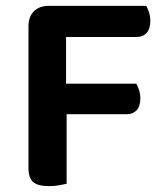

<svg xmlns="http://www.w3.org/2000/svg" viewBox="-20 -627 564 654"><path d="M478 -607Q483 -599 487.5 -585.5Q492 -572 492 -556Q492 -529 479.5 -515Q467 -501 446 -501H205V-342H444Q449 -334 453.5 -321Q458 -308 458 -292Q458 -265 445.5 -251.5Q433 -238 412 -238H207V-1Q198 1 181.5 4Q165 7 147 7Q109 7 93 -7Q77 -21 77 -54V-538Q77 -570 95.5 -588.5Q114 -607 146 -607Z"/></svg>

Font: Baloo Tammudu 2 SemiBold
Style: Regular
Weight: 600
Designer: Maithili Shingre, Omkar Shende and Ek Type
Foundry: Ek Type
Version: Version 1.640;hotconv 1.0.111;makeotfexe 2.5.65597; ttfautoh